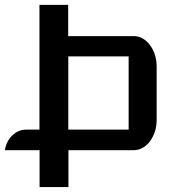

<svg xmlns="http://www.w3.org/2000/svg" viewBox="-48 -760 725 780"><path d="M112.8 -149.9H-27.8Q-25.9 -167 -18.3 -182.1Q-10.7 -197.3 0.7 -208.7Q12.2 -220.2 26.9 -226.8Q41.5 -233.4 57.6 -233.4H112.3V-740.2H229V-613.3H495.6Q514.6 -613.3 531.5 -603.8Q548.3 -594.2 561 -577.4Q573.7 -560.5 581.1 -537.8Q588.4 -515.1 588.4 -489.3V-272.9Q588.4 -247.1 581.1 -224.9Q573.7 -202.6 561 -185.8Q548.3 -168.9 531.5 -159.4Q514.6 -149.9 495.6 -149.9H230V0H112.8ZM474.6 -233.4V-530.8H229.5V-233.4Z"/></svg>

Font: Atomic Age
Style: Regular
Weight: 400
Version: Version 1.007; ttfautohint (v1.4.1) -l 6 -r 46 -G 0 -x 0 -H 